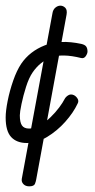

<svg xmlns="http://www.w3.org/2000/svg" viewBox="-28 -501 334 678"><path d="M75 157Q62 157 54.5 149Q47 141 49 130L157 -453Q159 -467 167.5 -474Q176 -481 185 -481Q195 -481 202.5 -473.5Q210 -466 207 -449L100 132Q99 139 95.5 148Q92 157 75 157ZM67 4Q31 4 11.5 -17Q-8 -38 -8 -86Q-8 -109 -1 -144.5Q6 -180 18.5 -216Q31 -252 47 -276Q77 -320 130.5 -341Q184 -362 259 -346Q272 -343 276.5 -336.5Q281 -330 281 -319Q281 -312 275 -303Q269 -294 259 -296Q191 -313 152 -298Q113 -283 87 -245Q74 -226 64 -194.5Q54 -163 48 -134Q42 -105 42 -94Q42 -69 49.5 -58Q57 -47 75 -47Q94 -47 113.5 -58.5Q133 -70 150.5 -87Q168 -104 181 -121.5Q194 -139 200 -151Q204 -159 213 -164.5Q222 -170 233 -165Q241 -161 246 -152.5Q251 -144 246 -135Q231 -103 202.5 -71Q174 -39 138.5 -17.5Q103 4 67 4Z"/></svg>

Font: Edu QLD Beginners
Style: Regular
Weight: 400
Designer: Tina and Corey Anderson
Foundry: Google for Education
Version: Version 1.001